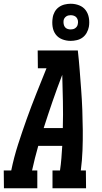

<svg xmlns="http://www.w3.org/2000/svg" viewBox="-49 -1004 544 1024"><path d="M-28 0 -29 -95H11Q25 -164 47 -232.5Q69 -301 93.5 -369.5Q118 -438 145 -505.5Q172 -573 199 -640H153L152 -735H366Q372 -682 376 -629.5Q380 -577 384 -524Q388 -471 390 -417.5Q392 -364 392.5 -310.5Q393 -257 391 -203Q389 -149 382 -95H409L410 0H231V-95H271Q276 -128 278.5 -161Q281 -194 283 -226H155Q146 -194 137.5 -161Q129 -128 122 -95H150V0ZM184 -321H286Q288 -393 286.5 -464Q285 -535 283 -605Q256 -535 231.5 -464Q207 -393 184 -321ZM328 -786Q304 -786 282.5 -794.5Q261 -803 248 -820.5Q235 -838 231.5 -861.5Q228 -885 232 -909Q234 -925 242.5 -940.5Q251 -956 265 -966Q279 -976 295.5 -980Q312 -984 328 -984Q352 -984 373.5 -975.5Q395 -967 408 -949.5Q421 -932 425 -908.5Q429 -885 425 -861Q422 -845 413.5 -829.5Q405 -814 391.5 -804Q378 -794 361 -790Q344 -786 328 -786ZM328 -847Q334 -847 340.5 -848.5Q347 -850 352.5 -854Q358 -858 361.5 -863.5Q365 -869 366 -876Q368 -885 366.5 -894Q365 -903 359.5 -910Q354 -917 345.5 -920Q337 -923 328 -923Q322 -923 315.5 -921.5Q309 -920 303.5 -916Q298 -912 294.5 -906.5Q291 -901 290 -894Q289 -885 290.5 -876Q292 -867 297 -860Q302 -853 310.5 -850Q319 -847 328 -847Z"/></svg>

Font: Iosevka QP
Style: Bold Italic
Weight: 700
Italic angle: -9°
Designer: Belleve Invis
Foundry: Belleve Invis
Version: Version 20.0.0; ttfautohint (v1.8.4)